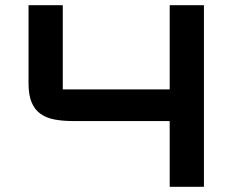

<svg xmlns="http://www.w3.org/2000/svg" viewBox="-20 -720 906 740"><path d="M634 0V-253.5H261Q221.5 -253.5 189.8 -259.5Q158 -265.5 135.8 -281.5Q113.5 -297.5 101.8 -325.8Q90 -354 90 -398.5V-700H222V-375.5Q222 -375.5 222 -375.5Q222 -375.5 222 -375.5H634V-700H766V0Z"/></svg>

Font: Science Gothic
Style: Regular
Weight: 400
Designer: Thomas Phinney, Vassil Kateliev, Brandon Buerkle
Foundry: Font Detective LLC
Version: Version 1.018